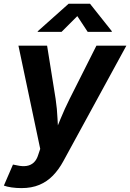

<svg xmlns="http://www.w3.org/2000/svg" viewBox="-38 -783 685 1011"><path d="M-17.6 194.3 30.3 83.5 52.7 87.9Q80.6 94.2 102.8 90.6Q125 86.9 140.4 72.3Q155.8 57.6 163.6 31.2L173.8 1L59.1 -542.5H210L254.9 -262.2Q262.7 -210 264.9 -157Q267.1 -104 271 -46.9H235.8Q258.8 -104 280.8 -157.2Q302.7 -210.4 328.6 -262.2L469.7 -542.5H627.4L295.4 65.9Q271.5 109.9 240.7 141.6Q210 173.3 169.2 190.4Q128.4 207.5 75.2 207.5Q47.9 207.5 22.9 203.9Q-2 200.2 -17.6 194.3ZM286.1 -615.2H160.2L161.1 -618.7L323.2 -763.2H436L550.8 -618.7L550.3 -615.2H423.8L369.1 -698.2Z"/></svg>

Font: Inter 16pt
Style: Bold Italic
Weight: 700
Italic angle: -9.3988°
Version: Version 4.001;git-66647c0bb